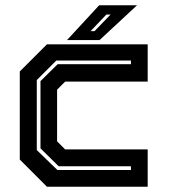

<svg xmlns="http://www.w3.org/2000/svg" viewBox="-20 -708 642 728"><path d="M158 0 55 -103V-437L158 -540H540V-398.5H227L196.5 -368V-172L227 -141.5H540V0ZM197.5 -63.5H476.5V-77.5H202.5L133.5 -145.5V-400.5L198.5 -464.5H476.5V-478.5H193.5L119.5 -404.5V-139ZM234 -556 356 -688H499.5L357.5 -556ZM323.5 -590H338.5L399.5 -653H383.5Z"/></svg>

Font: Tourney
Style: Bold
Weight: 700
Designer: Tyler Finck
Foundry: Etcetera Type Co
Version: Version 1.015